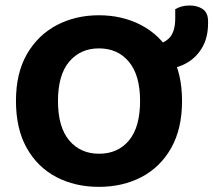

<svg xmlns="http://www.w3.org/2000/svg" viewBox="-20 -681 797 717"><path d="M659.8 -304Q659.8 -200 619.2 -128.2Q578.5 -56.5 508.3 -19.8Q438.2 16.8 349.3 16.8Q260.5 16.8 190.4 -19.8Q120.3 -56.5 79.9 -128.2Q39.6 -200 39.6 -304Q39.6 -408 80.8 -479.3Q122.1 -550.5 192.3 -587.3Q262.5 -624 349.3 -624Q436.6 -624 507.1 -587.3Q577.5 -550.5 618.7 -479.3Q659.8 -408 659.8 -304ZM503.1 -304Q503.1 -400.2 461.4 -450.3Q419.8 -500.3 349.3 -500.3Q280.3 -500.3 238.4 -450.6Q196.5 -401 196.5 -303.6Q196.5 -206.3 238.5 -156.6Q280.4 -106.9 350 -106.9Q420.2 -106.9 461.7 -156.6Q503.1 -206.3 503.1 -304ZM585.7 -422.5 565.7 -423.3Q559.4 -433.1 554.5 -460.5Q549.6 -487.8 549.6 -514.5Q586.1 -514.5 610.2 -537.2Q634.4 -559.9 634.4 -613V-647Q646.9 -653.5 659.2 -657Q671.5 -660.5 689.1 -660.5Q717 -660.5 737 -647.1Q757 -633.6 757 -601.5V-594Q757 -539.4 733.5 -500.8Q709.9 -462.2 671 -442.4Q632.2 -422.5 585.7 -422.5Z"/></svg>

Font: Baloo Bhaijaan 2
Style: Regular
Weight: 400
Designer: Sanskriti Dholi, Noopur Datye and Ek Type
Foundry: Ek Type
Version: Version 1.701